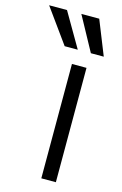

<svg xmlns="http://www.w3.org/2000/svg" viewBox="-213 -837 565 892"><g transform="rotate(15 70.0 -391.0)"><path d="M151 -548V2H81V-548ZM149 -784 215 -619H153L63 -784ZM-6 -784 90 -619H27L-92 -784Z"/></g></svg>

Font: Sinter Normal
Style: Regular
Weight: 350
Foundry: Adobe & rsms
Version: Version 1.000